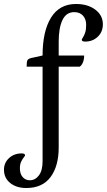

<svg xmlns="http://www.w3.org/2000/svg" viewBox="-115 -729 537 965"><path d="M-95 124Q-95 89 -69.5 65.5Q-44 42 -6 42Q11 42 11 52Q11 54 3.5 63.5Q-4 73 -9.5 85.5Q-15 98 -15 117Q-15 145 -1 161Q13 177 35 177Q62 177 80.5 152.5Q99 128 99 82V-394H19Q19 -418 22.5 -425.5Q26 -433 40 -437L99 -450Q99 -572 141.5 -640.5Q184 -709 267 -709Q326 -709 364 -680.5Q402 -652 402 -607Q402 -569 376.5 -544.5Q351 -520 313 -520Q296 -520 296 -529Q296 -532 302.5 -542Q309 -552 313.5 -566.5Q318 -581 318 -604Q318 -633 302 -650.5Q286 -668 258 -668Q218 -668 199 -628.5Q180 -589 180 -520V-450H308Q308 -431 302 -416Q296 -401 286 -394H180V12Q180 106 139 161Q98 216 17 216Q-32 216 -63.5 191Q-95 166 -95 124Z"/></svg>

Font: Kurale
Style: Regular
Weight: 400
Designer: Eduardo Rodriguez Tunni
Foundry: Eduardo Rodriguez Tunni
Version: Version 2.000